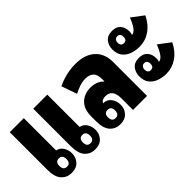

<svg xmlns="http://www.w3.org/2000/svg" viewBox="-21 -1037 1508 1508"><g transform="rotate(-45 733.0 -283.0)"><path d="M172 10Q120 10 86.5 -26.5Q53 -63 53 -144V-561H209V-202Q243 -196 262.5 -166Q282 -136 282 -97Q282 -53 253.5 -21.5Q225 10 172 10ZM433 10Q381 10 347.5 -26.5Q314 -63 314 -144V-561H470V-202Q504 -196 523.5 -166Q543 -136 543 -97Q543 -53 514.5 -21.5Q486 10 433 10ZM180 -51Q219 -51 219 -97Q219 -143 180 -143Q141 -143 141 -97Q141 -51 180 -51ZM441 -51Q480 -51 480 -97Q480 -143 441 -143Q402 -143 402 -97Q402 -51 441 -51Z M712 10Q660 10 626.5 -26.5Q593 -63 593 -144V-195Q593 -277 636.5 -319Q680 -361 748 -361Q818 -361 858 -318H861V-342Q861 -396 836.5 -417.5Q812 -439 771 -439Q737 -439 703.5 -427.5Q670 -416 640 -400L595 -529Q634 -549 687 -562.5Q740 -576 797 -576Q900 -576 958.5 -523.5Q1017 -471 1017 -377V0H861V-129Q861 -182 841 -206Q821 -230 784 -230Q744 -230 732 -203H733Q774 -203 798 -171.5Q822 -140 822 -97Q822 -53 793.5 -21.5Q765 10 712 10ZM720 -51Q759 -51 759 -97Q759 -142 720 -142Q681 -142 681 -97Q681 -51 720 -51Z M1250 -314Q1205 -314 1166.5 -328Q1128 -342 1105 -372Q1082 -402 1082 -451Q1082 -494 1107 -525Q1132 -556 1183 -556Q1230 -556 1254 -528.5Q1278 -501 1278 -454Q1278 -438 1272 -422Q1297 -424 1318 -453Q1339 -482 1357 -531L1455 -457Q1421 -387 1367 -350.5Q1313 -314 1250 -314ZM1182 -421Q1215 -421 1215 -458Q1215 -497 1182 -497Q1167 -497 1158 -486.5Q1149 -476 1149 -458Q1149 -421 1182 -421ZM1250 -15Q1205 -15 1166.5 -29Q1128 -43 1105 -73Q1082 -103 1082 -152Q1082 -195 1107 -226Q1132 -257 1183 -257Q1230 -257 1254 -229.5Q1278 -202 1278 -155Q1278 -139 1272 -123Q1297 -125 1318 -154.5Q1339 -184 1357 -232L1455 -158Q1421 -88 1366.5 -51.5Q1312 -15 1250 -15ZM1182 -122Q1215 -122 1215 -160Q1215 -198 1182 -198Q1167 -198 1158 -187.5Q1149 -177 1149 -160Q1149 -122 1182 -122Z"/></g></svg>

Font: Noto Sans Thai Looped ExtraCondensed Black
Style: Regular
Weight: 900
Width: 2
Designer: Sasikarn Vongin, Ben Mitchell
Foundry: The Fontpad Ltd
Version: Version 1.001; ttfautohint (v1.8.4.7-5d5b)